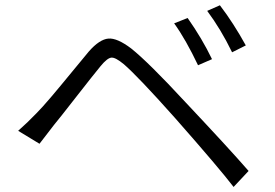

<svg xmlns="http://www.w3.org/2000/svg" viewBox="-20 -743 1057 738"><path d="M649.4 -653.3C679.7 -611.3 710 -557.6 741.2 -492.2L794.9 -515.6C769.5 -568.4 738.3 -621.1 701.2 -673.8ZM776.4 -701.2C810.5 -655.3 842.8 -602.5 872.1 -542L924.8 -568.4C893.6 -625 860.4 -676.8 825.2 -722.7ZM131.8 -190.4C151.4 -215.8 169.9 -240.2 187.5 -262.7C199.2 -276.4 227.5 -312.5 272.5 -370.1C317.4 -427.7 348.6 -466.8 366.2 -488.3C383.8 -509.8 397.5 -520.5 408.2 -521.5C418.9 -522.5 434.6 -513.7 456.1 -496.1C491.2 -465.8 556.6 -397.5 652.3 -290C767.6 -159.2 842.8 -70.3 877.9 -24.4L935.5 -85.9C882.8 -146.5 801.8 -234.4 692.4 -350.6C597.7 -453.1 528.3 -521.5 484.4 -556.6C448.2 -584 418.9 -596.7 396.5 -594.7C374 -592.8 348.6 -576.2 321.3 -544.9C310.5 -532.2 289.1 -505.9 256.8 -466.8C224.6 -427.7 197.3 -394.5 174.8 -368.2C152.3 -341.8 133.8 -321.3 119.1 -306.6C97.7 -284.2 74.2 -261.7 49.8 -240.2Z"/></svg>

Font: Gen Shin Gothic P Normal
Style: Regular
Weight: 300
Designer: [Source Han Sans]
Ryoko NISHIZUKA  (kana & ideographs); Paul D. Hunt (Latin, Greek & Cyrillic); Wenlong ZHANG  (bopomofo
Version: Version 1.002.20150607